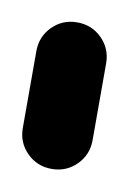

<svg xmlns="http://www.w3.org/2000/svg" viewBox="-41 -240 181 271"><g transform="rotate(10 50.0 -105.0)"><path d="M0 -50H100V-160H0ZM50 -100Q29 -100 14.5 -85.5Q0 -71 0 -50Q0 -29 14.5 -14.5Q29 0 50 0Q71 0 85.5 -14.5Q100 -29 100 -50Q100 -71 85.5 -85.5Q71 -100 50 -100ZM50 -210Q29 -210 14.5 -195.5Q0 -181 0 -160Q0 -139 14.5 -124.5Q29 -110 50 -110Q71 -110 85.5 -124.5Q100 -139 100 -160Q100 -181 85.5 -195.5Q71 -210 50 -210Z"/></g></svg>

Font: Wavefont SemiBold
Style: Regular
Weight: 600
Version: Version 3.004;gftools[0.9.33]